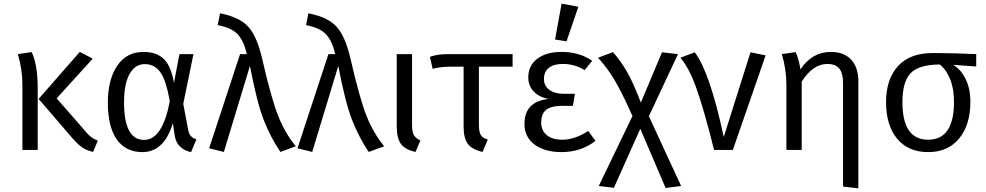

<svg xmlns="http://www.w3.org/2000/svg" viewBox="-20 -823 5410 1054"><path d="M78 -526 154 -537Q187 -467 187 -340V0H103V-357Q103 -443 78 -526ZM489 -501 291 -283 432 -122Q435 -118 443 -109Q451 -100 453.5 -97Q456 -94 462 -87.5Q468 -81 471 -78.5Q474 -76 480 -71Q486 -66 491 -63.5Q496 -61 502.5 -57.5Q509 -54 517 -51L491 11Q452 2 428 -16Q404 -34 377 -65L192 -280L418 -538Z M775 -471Q721 -471 691 -416.5Q661 -362 661 -260Q661 -55 771 -55Q872 -55 912 -267Q892 -383 860 -427Q828 -471 775 -471ZM768 -538Q839 -538 879 -499.5Q919 -461 935 -368L965 -526H1042L986 -253L1013 -110Q1017 -89 1027 -77Q1037 -65 1058 -58L1029 12Q995 6 970 -17Q945 -40 939 -79L929 -147Q881 12 762 12Q671 12 621.5 -57Q572 -126 572 -260Q572 -385 623 -461.5Q674 -538 768 -538Z M1175 -685 1188 -750Q1295 -729 1343 -676Q1391 -623 1419 -501Q1470 -279 1508 -184.5Q1546 -90 1604 -20L1519 11Q1464 -71 1427 -166.5Q1390 -262 1352 -461L1209 11L1128 -9L1298 -526H1335Q1318 -600 1284 -635.5Q1250 -671 1175 -685Z M1660 -685 1673 -750Q1780 -729 1828 -676Q1876 -623 1904 -501Q1955 -279 1993 -184.5Q2031 -90 2089 -20L2004 11Q1949 -71 1912 -166.5Q1875 -262 1837 -461L1694 11L1613 -9L1783 -526H1820Q1803 -600 1769 -635.5Q1735 -671 1660 -685Z M2242 -526V-137Q2242 -99 2252 -81.5Q2262 -64 2288 -52L2261 11Q2203 -2 2180.5 -33.5Q2158 -65 2158 -127V-526Z M2609 -457V-137Q2609 -98 2620 -81Q2631 -64 2658 -57L2629 11Q2571 -2 2548 -33.5Q2525 -65 2525 -127V-457H2450Q2394 -456 2355 -445L2340 -511Q2379 -526 2443 -526H2794V-457Z M3062 -538Q3161 -538 3231 -489L3189 -438Q3135 -472 3070 -472Q3020 -472 2993 -450.5Q2966 -429 2966 -389Q2966 -352 2995.5 -330Q3025 -308 3075 -308H3136L3125 -242H3069Q3006 -242 2978.5 -220.5Q2951 -199 2951 -149Q2951 -107 2981.5 -81.5Q3012 -56 3067 -56Q3135 -56 3209 -104L3249 -50Q3171 12 3062 12Q2970 12 2914.5 -29.5Q2859 -71 2859 -143Q2859 -265 2991 -280Q2938 -290 2909 -321.5Q2880 -353 2880 -398Q2880 -463 2929.5 -500.5Q2979 -538 3062 -538ZM3155 -786 3090 -596 3027 -606 3063 -803Z M3719 198 3634 209 3495 -116 3350 208 3267 198 3452 -186Q3392 -320 3352 -386.5Q3312 -453 3263 -506L3345 -537Q3388 -488 3422 -429Q3456 -370 3498 -260L3614 -536L3702 -526L3542 -185Z M3715 -506 3794 -536Q3877 -427 3953 -71L4100 -536L4183 -519L4003 0H3900Q3845 -220 3804 -335.5Q3763 -451 3715 -506Z M4541 -538Q4613 -538 4652.5 -495.5Q4692 -453 4692 -377V211L4608 201V-365Q4608 -423 4586.5 -447.5Q4565 -472 4522 -472Q4443 -472 4381 -375V0H4297V-357Q4297 -443 4272 -526L4348 -537Q4366 -497 4374 -442Q4438 -538 4541 -538Z M5075 -56Q5217 -56 5217 -264Q5217 -338 5195 -390.5Q5173 -443 5139 -469Q5023 -468 4978.5 -421Q4934 -374 4934 -262Q4934 -56 5075 -56ZM5339 -458 5212 -467Q5254 -443 5280.5 -390Q5307 -337 5307 -264Q5307 -138 5245.5 -63Q5184 12 5075 12Q4966 12 4905 -61.5Q4844 -135 4844 -262Q4844 -387 4909 -459.5Q4974 -532 5102 -532Q5201 -532 5339 -526Z"/></svg>

Font: FiraSans
Style: Regular
Weight: 350
Designer: Carrois Corporate & Edenspiekermann AG
Foundry: Carrois Corporate GbR & Edenspiekermann AG
Version: Version 3.106;PS 003.106;hotconv 1.0.70;makeotf.lib2.5.58329